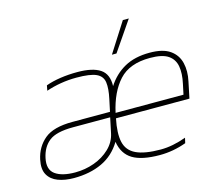

<svg xmlns="http://www.w3.org/2000/svg" viewBox="-98 -797 1072 934"><g transform="rotate(-15 438.5 -330.5)"><path d="M498 -522 593 -671H623L521 -522ZM165 10Q120 10 85.5 -3Q51 -16 35 -44.5Q19 -73 29 -120Q42 -181 87 -218.5Q132 -256 228 -256H417L430 -317Q441 -368 436.5 -399.5Q432 -431 401.5 -445Q371 -459 302 -459Q262 -459 223 -452.5Q184 -446 149 -434L154 -460Q187 -472 228 -478Q269 -484 313 -484Q390 -484 428 -458.5Q466 -433 464 -373Q498 -426 550 -455Q602 -484 677 -484Q744 -484 779.5 -459Q815 -434 825 -392Q835 -350 824 -300L807 -218H437Q422 -146 432 -101Q442 -56 485 -35.5Q528 -15 609 -15Q669 -15 737 -40L731 -14Q665 10 598 10Q507 10 461 -18Q415 -46 405 -108Q368 -47 307 -18.5Q246 10 165 10ZM442 -244H784L795 -296Q806 -346 799.5 -382.5Q793 -419 763.5 -439Q734 -459 672 -459Q569 -459 516.5 -401.5Q464 -344 442 -244ZM178 -15Q228 -15 274 -31.5Q320 -48 353 -79.5Q386 -111 395 -154L411 -230H224Q139 -230 103 -201.5Q67 -173 56 -120Q44 -64 78 -39.5Q112 -15 178 -15Z"/></g></svg>

Font: Kanit Thin
Style: Italic
Weight: 250
Italic angle: -12°
Designer: Katatrad Team
Foundry: CadsonDemak
Version: Version 2.000; ttfautohint (v1.8.3)